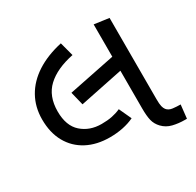

<svg xmlns="http://www.w3.org/2000/svg" viewBox="-134 -753 920 902"><g transform="rotate(-30 325.5 -301.5)"><path d="M279 -105Q208 -105 155 -133Q102 -161 73 -213Q44 -265 44 -337Q44 -404 74 -457.5Q104 -511 161 -548Q218 -585 299 -603L319 -528Q226 -509 176 -462.5Q126 -416 126 -333Q126 -255 169 -217Q212 -179 276 -179Q308 -179 333 -184Q358 -189 380 -199L411 -132Q384 -119 350.5 -112Q317 -105 279 -105ZM244 -304 226 -377 493 -431V-355ZM625 0Q590 0 559.5 -7.5Q529 -15 508 -37Q489 -57 483 -81.5Q477 -106 477 -148V-603L557 -592V-152Q557 -125 560 -112.5Q563 -100 569 -92Q580 -78 601 -75.5Q622 -73 643 -73L635 0Z"/></g></svg>

Font: guzrati25
Style: Book
Weight: 400
Designer: Jelle Bosma - Monotype Design Team, Universal Thirst
Foundry: Monotype Imaging Inc.
Version: Version 2.106